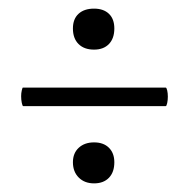

<svg xmlns="http://www.w3.org/2000/svg" viewBox="-20 -414 438 445"><path d="M29 -191Q29 -198 30.5 -204.5Q32 -211 33 -211H364Q366 -211 367.5 -204.5Q369 -198 369 -190Q369 -182 367.5 -175Q366 -168 364 -168H34Q32 -168 30.5 -175.5Q29 -183 29 -191ZM149 -38Q149 -59 162.5 -71.5Q176 -84 198 -84Q220 -84 232.5 -71.5Q245 -59 245 -38Q245 -15 232.5 -2Q220 11 198 11Q176 11 162.5 -2.5Q149 -16 149 -38ZM149 -348Q149 -370 162 -382Q175 -394 198 -394Q220 -394 232.5 -382Q245 -370 245 -348Q245 -325 232.5 -312Q220 -299 198 -299Q175 -299 162 -312Q149 -325 149 -348Z"/></svg>

Font: Cormorant Infant Medium
Style: Regular
Weight: 500
Designer: Christian Thalmann (Catharsis Fonts)
Foundry: Catharsis Fonts
Version: Version 4.000